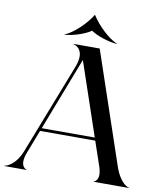

<svg xmlns="http://www.w3.org/2000/svg" viewBox="-159 -1051 953 1132"><g transform="rotate(10 318.0 -485.0)"><path d="M-57 0H78.5V-1.5C76 -1.5 29.5 -14.5 62 -99L116.5 -240.5H447L496.5 -95C524.5 -13 481 -1.5 479 -1.5V0H692.5V-1.5C685.5 -1.5 638 -15.5 604.5 -113L378.5 -780H222.5V-778C226.5 -778 299.5 -760.5 257 -650.5L45.5 -107.5C10 -16 -48.5 -1.5 -57 -1.5ZM317.5 -875H315.5C282 -851.5 216.5 -828.5 161 -824L158.5 -825C213 -846.5 283 -915.5 315.5 -969.5H317.5C351 -915.5 420.5 -846.5 474.5 -825L472.5 -824C417 -828.5 351.5 -851.5 317.5 -875ZM123.5 -258 292.5 -696 441 -258Z"/></g></svg>

Font: Beautique Display Thin
Style: Bold
Weight: 500
Designer: Nhat-Quang Ngo
Version: Version 1.100;Glyphs 3.2.3 (3260)